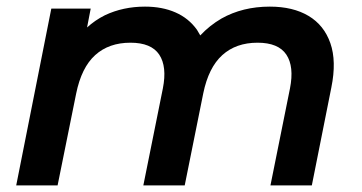

<svg xmlns="http://www.w3.org/2000/svg" viewBox="-20 -560 1093 580"><path d="M795 -540Q865 -540 912 -512Q959 -484 978 -429.5Q997 -375 981 -296L922 0H797L856 -293Q869 -359 845 -395Q821 -431 758 -431Q693 -431 651.5 -393.5Q610 -356 594 -278L538 0H413L472 -293Q485 -359 461 -395Q437 -431 374 -431Q309 -431 267.5 -393.5Q226 -356 210 -277L154 0H29L135 -534H254L243 -477Q267 -499 297 -514Q352 -540 418 -540Q470 -540 510 -522.5Q550 -505 575 -470Q580 -461 585 -453Q613 -483 649 -504Q713 -540 795 -540Z"/></svg>

Font: Montserrat Thin SemiBold
Style: Italic
Weight: 600
Italic angle: -11.3°
Version: Version 9.000